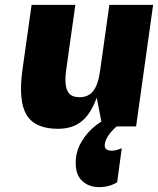

<svg xmlns="http://www.w3.org/2000/svg" viewBox="-20 -520 650 790"><path d="M540 0H460Q414 41 411 75Q409 100 440 100Q448 100 458.5 97.5Q469 95 475 92L481 90L462 230Q429 250 389 250Q351 250 326 231Q301 212 294.5 181Q288 150 295 114.5Q302 79 329 42.5Q356 6 397 -20L378 -118Q362 -74 340 -45.5Q318 -17 288 -3.5Q258 10 219 10Q124 10 89.5 -47Q55 -104 72 -230L110 -500H290L252 -230Q247 -192 251 -167.5Q255 -143 268.5 -131.5Q282 -120 307 -120Q344 -120 364 -146Q384 -172 392 -230L430 -500H610Z"/></svg>

Font: Fivo Sans Modern Heavy
Style: Regular
Weight: 900
Designer: Alexander Slobzheninov
Foundry: Alexander Slobzheninov
Version: 1.0